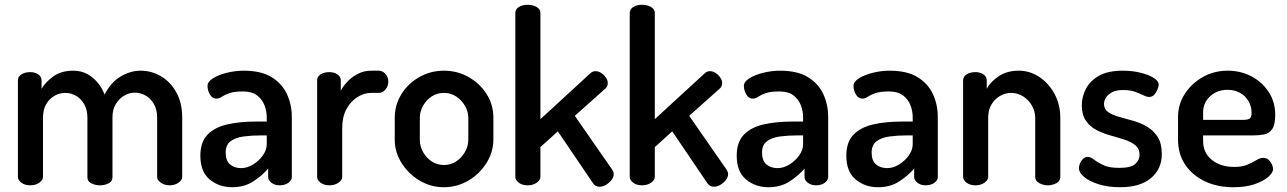

<svg xmlns="http://www.w3.org/2000/svg" viewBox="-20 -776 5391 804"><path d="M107 0Q84 0 69.5 -11Q55 -22 55 -35V-440Q55 -455 69.5 -464.5Q84 -474 107 -474Q126 -474 140 -464.5Q154 -455 154 -440V-404Q171 -433 204 -456.5Q237 -480 287 -480Q332 -480 366.5 -452Q401 -424 418 -380Q444 -431 485 -455.5Q526 -480 569 -480Q614 -480 653.5 -457Q693 -434 718 -390Q743 -346 743 -283V-35Q743 -22 727.5 -11Q712 0 690 0Q669 0 653.5 -11Q638 -22 638 -35V-283Q638 -317 624.5 -340.5Q611 -364 589.5 -376Q568 -388 545 -388Q521 -388 500 -375.5Q479 -363 465 -340.5Q451 -318 451 -285V-34Q451 -16 434.5 -8Q418 0 398 0Q380 0 363 -8Q346 -16 346 -34V-284Q346 -316 333 -339Q320 -362 299 -374.5Q278 -387 253 -387Q230 -387 208.5 -375Q187 -363 173.5 -340Q160 -317 160 -283V-35Q160 -22 144.5 -11Q129 0 107 0Z M952 8Q897 8 858 -24.5Q819 -57 819 -124Q819 -181 849 -212Q879 -243 931.5 -255Q984 -267 1053 -267H1097V-285Q1097 -311 1087.5 -335.5Q1078 -360 1056.5 -376.5Q1035 -393 998 -393Q961 -393 941 -386Q921 -379 909 -371Q897 -363 887 -363Q869 -363 859 -380.5Q849 -398 849 -416Q849 -434 872.5 -448.5Q896 -463 931 -471.5Q966 -480 1000 -480Q1074 -480 1118 -452.5Q1162 -425 1182 -381Q1202 -337 1202 -286V-35Q1202 -21 1187.5 -10.5Q1173 0 1151 0Q1131 0 1117 -10.5Q1103 -21 1103 -35V-70Q1077 -40 1040 -16Q1003 8 952 8ZM990 -72Q1015 -72 1039.5 -87Q1064 -102 1080.5 -125Q1097 -148 1097 -172V-209H1072Q1034 -209 1000 -204.5Q966 -200 945.5 -184.5Q925 -169 925 -137Q925 -103 943.5 -87.5Q962 -72 990 -72Z M1359 0Q1337 0 1322.5 -11Q1308 -22 1308 -35V-440Q1308 -455 1322.5 -464.5Q1337 -474 1359 -474Q1379 -474 1393 -464.5Q1407 -455 1407 -440V-396Q1418 -417 1436.5 -436Q1455 -455 1480 -467.5Q1505 -480 1534 -480H1566Q1582 -480 1594 -466.5Q1606 -453 1606 -434Q1606 -415 1594 -401Q1582 -387 1566 -387H1534Q1504 -387 1476 -369Q1448 -351 1430.5 -318.5Q1413 -286 1413 -240V-35Q1413 -22 1397.5 -11Q1382 0 1359 0Z M1838 8Q1784 8 1737 -20Q1690 -48 1661.5 -93.5Q1633 -139 1633 -191V-283Q1633 -336 1660.5 -381Q1688 -426 1735.5 -453Q1783 -480 1839 -480Q1895 -480 1942 -453.5Q1989 -427 2017.5 -382.5Q2046 -338 2046 -283V-191Q2046 -140 2017.5 -94Q1989 -48 1941.5 -20Q1894 8 1838 8ZM1839 -85Q1867 -85 1890 -100Q1913 -115 1927 -139.5Q1941 -164 1941 -191V-283Q1941 -309 1927 -333Q1913 -357 1890 -372Q1867 -387 1839 -387Q1810 -387 1787.5 -372Q1765 -357 1751.5 -333Q1738 -309 1738 -283V-191Q1738 -164 1751.5 -139.5Q1765 -115 1788 -100Q1811 -85 1839 -85Z M2189 0Q2167 0 2152.5 -11Q2138 -22 2138 -35V-722Q2138 -737 2152.5 -746.5Q2167 -756 2189 -756Q2212 -756 2227.5 -746.5Q2243 -737 2243 -722V-277L2452 -469Q2461 -478 2474 -478Q2486 -478 2497.5 -470.5Q2509 -463 2517 -451.5Q2525 -440 2525 -428Q2525 -422 2523 -416.5Q2521 -411 2516 -406L2387 -291L2544 -65Q2550 -55 2550 -47Q2550 -34 2540.5 -22Q2531 -10 2517.5 -2Q2504 6 2491 6Q2473 6 2463 -9L2316 -226L2243 -160V-35Q2243 -22 2227.5 -11Q2212 0 2189 0Z M2668 0Q2646 0 2631.5 -11Q2617 -22 2617 -35V-722Q2617 -737 2631.5 -746.5Q2646 -756 2668 -756Q2691 -756 2706.5 -746.5Q2722 -737 2722 -722V-277L2931 -469Q2940 -478 2953 -478Q2965 -478 2976.5 -470.5Q2988 -463 2996 -451.5Q3004 -440 3004 -428Q3004 -422 3002 -416.5Q3000 -411 2995 -406L2866 -291L3023 -65Q3029 -55 3029 -47Q3029 -34 3019.5 -22Q3010 -10 2996.5 -2Q2983 6 2970 6Q2952 6 2942 -9L2795 -226L2722 -160V-35Q2722 -22 2706.5 -11Q2691 0 2668 0Z M3198 8Q3143 8 3104 -24.5Q3065 -57 3065 -124Q3065 -181 3095 -212Q3125 -243 3177.5 -255Q3230 -267 3299 -267H3343V-285Q3343 -311 3333.5 -335.5Q3324 -360 3302.5 -376.5Q3281 -393 3244 -393Q3207 -393 3187 -386Q3167 -379 3155 -371Q3143 -363 3133 -363Q3115 -363 3105 -380.5Q3095 -398 3095 -416Q3095 -434 3118.5 -448.5Q3142 -463 3177 -471.5Q3212 -480 3246 -480Q3320 -480 3364 -452.5Q3408 -425 3428 -381Q3448 -337 3448 -286V-35Q3448 -21 3433.5 -10.5Q3419 0 3397 0Q3377 0 3363 -10.5Q3349 -21 3349 -35V-70Q3323 -40 3286 -16Q3249 8 3198 8ZM3236 -72Q3261 -72 3285.5 -87Q3310 -102 3326.5 -125Q3343 -148 3343 -172V-209H3318Q3280 -209 3246 -204.5Q3212 -200 3191.5 -184.5Q3171 -169 3171 -137Q3171 -103 3189.5 -87.5Q3208 -72 3236 -72Z M3657 8Q3602 8 3563 -24.5Q3524 -57 3524 -124Q3524 -181 3554 -212Q3584 -243 3636.5 -255Q3689 -267 3758 -267H3802V-285Q3802 -311 3792.5 -335.5Q3783 -360 3761.5 -376.5Q3740 -393 3703 -393Q3666 -393 3646 -386Q3626 -379 3614 -371Q3602 -363 3592 -363Q3574 -363 3564 -380.5Q3554 -398 3554 -416Q3554 -434 3577.5 -448.5Q3601 -463 3636 -471.5Q3671 -480 3705 -480Q3779 -480 3823 -452.5Q3867 -425 3887 -381Q3907 -337 3907 -286V-35Q3907 -21 3892.5 -10.5Q3878 0 3856 0Q3836 0 3822 -10.5Q3808 -21 3808 -35V-70Q3782 -40 3745 -16Q3708 8 3657 8ZM3695 -72Q3720 -72 3744.5 -87Q3769 -102 3785.5 -125Q3802 -148 3802 -172V-209H3777Q3739 -209 3705 -204.5Q3671 -200 3650.5 -184.5Q3630 -169 3630 -137Q3630 -103 3648.5 -87.5Q3667 -72 3695 -72Z M4065 0Q4042 0 4027.5 -11Q4013 -22 4013 -35V-440Q4013 -455 4027.5 -464.5Q4042 -474 4065 -474Q4084 -474 4098 -464.5Q4112 -455 4112 -440V-404Q4127 -433 4161.5 -456.5Q4196 -480 4246 -480Q4293 -480 4332.5 -453.5Q4372 -427 4396 -382.5Q4420 -338 4420 -283V-35Q4420 -18 4403.5 -9Q4387 0 4367 0Q4349 0 4332 -9Q4315 -18 4315 -35V-283Q4315 -309 4301.5 -333Q4288 -357 4265 -372Q4242 -387 4214 -387Q4190 -387 4168 -374.5Q4146 -362 4132 -339Q4118 -316 4118 -283V-35Q4118 -22 4102.5 -11Q4087 0 4065 0Z M4670 8Q4621 8 4582 -4Q4543 -16 4520.5 -34.5Q4498 -53 4498 -72Q4498 -81 4502.5 -92Q4507 -103 4515.5 -111Q4524 -119 4534 -119Q4547 -119 4561.5 -107.5Q4576 -96 4600 -84.5Q4624 -73 4667 -73Q4717 -73 4734.5 -90Q4752 -107 4752 -127Q4752 -153 4734.5 -167.5Q4717 -182 4689.5 -191Q4662 -200 4631 -208.5Q4600 -217 4572.5 -231Q4545 -245 4527.5 -270Q4510 -295 4510 -336Q4510 -370 4527 -403.5Q4544 -437 4581.5 -458.5Q4619 -480 4682 -480Q4720 -480 4754 -472Q4788 -464 4810 -450.5Q4832 -437 4832 -421Q4832 -414 4827 -401.5Q4822 -389 4813.5 -379.5Q4805 -370 4792 -370Q4782 -370 4767 -377.5Q4752 -385 4732 -392Q4712 -399 4683 -399Q4654 -399 4636.5 -389.5Q4619 -380 4611 -367Q4603 -354 4603 -341Q4603 -319 4620 -307Q4637 -295 4665 -287Q4693 -279 4724 -270.5Q4755 -262 4782.5 -246Q4810 -230 4827.5 -203Q4845 -176 4845 -131Q4845 -68 4799.5 -30Q4754 8 4670 8Z M5145 8Q5077 8 5025 -17Q4973 -42 4943 -86.5Q4913 -131 4913 -191V-286Q4913 -339 4941.5 -383Q4970 -427 5017 -453.5Q5064 -480 5121 -480Q5175 -480 5220 -456.5Q5265 -433 5292.5 -391Q5320 -349 5320 -295Q5320 -253 5307 -235Q5294 -217 5273 -213Q5252 -209 5229 -209H5018V-186Q5018 -136 5054.5 -106.5Q5091 -77 5148 -77Q5183 -77 5205 -87Q5227 -97 5242 -106Q5257 -115 5270 -115Q5283 -115 5292 -107Q5301 -99 5306 -88Q5311 -77 5311 -68Q5311 -53 5290.5 -35Q5270 -17 5233 -4.5Q5196 8 5145 8ZM5018 -274H5184Q5206 -274 5213.5 -280Q5221 -286 5221 -304Q5221 -330 5208 -352.5Q5195 -375 5172 -387.5Q5149 -400 5120 -400Q5092 -400 5069 -388Q5046 -376 5032 -355Q5018 -334 5018 -306Z"/></svg>

Font: Dosis ExtraLight SemiBold
Style: Regular
Weight: 600
Version: Version 3.001; ttfautohint (v1.8.2)